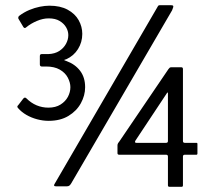

<svg xmlns="http://www.w3.org/2000/svg" viewBox="-20 -720 849 742"><path d="M635 2Q629 2 629 -4V-115Q629 -122 622 -122H441Q434 -122 434 -128V-158Q434 -163 436.5 -167Q439 -171 441 -173L631 -453Q634 -457 636 -458.5Q638 -460 642 -460H681Q687 -460 687 -453V-175Q687 -168 694 -168H739Q743 -168 743 -164V-127Q743 -122 739 -122H694Q687 -122 687 -115V-4Q687 2 682 2ZM507 -168H622Q629 -168 629 -175V-359Q629 -362 627.5 -362.5Q626 -363 625 -360L503 -176Q501 -172 502 -170Q503 -168 507 -168ZM168 -253Q146 -253 123.5 -259Q101 -265 82 -276Q63 -287 50 -302Q47 -305 47 -308Q47 -311 50 -313L70 -339Q76 -346 82 -340Q100 -322 121.5 -313Q143 -304 167 -304Q195 -304 214 -316Q233 -328 242.5 -346Q252 -364 252 -383Q252 -401 242 -420Q232 -439 211 -451Q190 -463 158 -463Q154 -463 150 -463Q146 -463 141 -463Q138 -463 136 -465Q134 -467 134 -471V-503Q134 -511 141 -511Q146 -511 152 -511Q158 -511 167 -511Q192 -512 209 -523Q226 -534 235 -550.5Q244 -567 244 -584Q244 -600 235.5 -614.5Q227 -629 210.5 -639Q194 -649 168 -649Q146 -649 122.5 -639Q99 -629 82 -615Q75 -608 70 -616L51 -648Q50 -651 51 -654Q52 -657 53 -658Q73 -673 93.5 -681.5Q114 -690 134 -694Q154 -698 171 -698Q213 -698 241.5 -682.5Q270 -667 284 -642Q298 -617 298 -589Q298 -557 281.5 -530.5Q265 -504 236 -491Q228 -489 228 -488Q228 -487 237 -484Q270 -472 289.5 -446.5Q309 -421 309 -383Q309 -351 292.5 -321Q276 -291 244.5 -272Q213 -253 168 -253ZM197 0Q189 0 189 -3.5Q189 -7 192 -11L588 -692Q591 -698 593 -699Q595 -700 601 -700H640Q648 -700 649.5 -697Q651 -694 645 -680L255 -11Q252 -6 248.5 -3Q245 0 239 0Z"/></svg>

Font: Glory Thin Medium
Style: Regular
Weight: 500
Version: Version 1.011